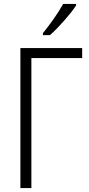

<svg xmlns="http://www.w3.org/2000/svg" viewBox="-20 -959 454 979"><path d="M368 -939H302C277 -893 236 -836 199 -790V-780H235C278 -818 340 -888 368 -931ZM399 -714H84V0H140V-663H399Z"/></svg>

Font: Noto Sans Display SemiCondensed Light
Style: Regular
Weight: 300
Width: 4
Designer: Monotype Design Team
Foundry: Monotype Imaging Inc.
Version: Version 1.900